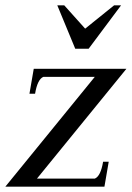

<svg xmlns="http://www.w3.org/2000/svg" viewBox="-43 -697 492 717"><path d="M238 -515 171 -677H197L275 -590L383 -677H409L288 -515ZM347 0H-23L311 -410H119Q97 -401 88 -347H67L83 -440H429L95 -30H311Q333 -39 342 -93H363Z"/></svg>

Font: Judson
Style: Italic
Weight: 400
Italic angle: -9.5°
Version: Version 20110429